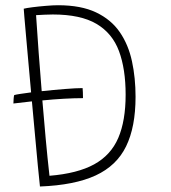

<svg xmlns="http://www.w3.org/2000/svg" viewBox="-20 -682 639 716"><path d="M129 13.5Q126 -13.5 121.2 -63.2Q116.5 -113 110.8 -175.5Q105 -238 99 -304Q61 -300 30 -296Q30 -303 30.8 -313.2Q31.5 -323.5 33 -327.5Q40 -329.5 56.8 -332Q73.5 -334.5 96 -337.5Q90.5 -396 85.8 -450.5Q81 -505 77 -549Q73 -593 70.8 -619.8Q68.5 -646.5 68.5 -649.5Q77.5 -652 101 -655Q124.5 -658 151.2 -660.2Q178 -662.5 196.5 -662.5Q282 -662.5 338.2 -635.8Q394.5 -609 426.8 -562Q459 -515 472.2 -453.2Q485.5 -391.5 485.5 -321Q485.5 -208.5 450.2 -136.2Q415 -64 336.8 -27.8Q258.5 8.5 129 13.5ZM164.5 -26.5Q269 -35 331.2 -69.2Q393.5 -103.5 421 -167.5Q448.5 -231.5 448.5 -329Q448.5 -424.5 423.8 -491.2Q399 -558 339.8 -593Q280.5 -628 177 -628Q162.5 -628 146.8 -627.2Q131 -626.5 114.5 -625.5Q119 -557.5 124.2 -485.8Q129.5 -414 135.5 -342Q177.5 -346.5 220.8 -350Q264 -353.5 288 -353.5Q288.5 -350 289 -338.8Q289.5 -327.5 289.5 -316Q258.5 -316 218.5 -313.8Q178.5 -311.5 138 -307.5Q144 -235 150.5 -164Q157 -93 164.5 -26.5Z"/></svg>

Font: Grandstander Thin
Style: Regular
Weight: 100
Designer: Tyler Finck
Foundry: Etcetera Type Co
Version: Version 1.200; ttfautohint (v1.8.3)